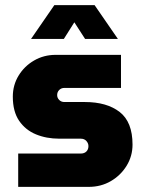

<svg xmlns="http://www.w3.org/2000/svg" viewBox="-20 -729 566 749"><path d="M51 0V-130H295Q309 -130 317 -138Q325 -146 325 -159Q325 -170 317 -179Q309 -188 295 -188H211Q161 -188 120 -205Q79 -222 54.5 -258Q30 -294 30 -352Q30 -397 52.5 -434Q75 -471 113 -493Q151 -515 197 -515H452V-386H231Q219 -386 211 -378Q203 -370 203 -358Q203 -347 211 -339Q219 -331 231 -331H311Q397 -331 447 -292Q497 -253 497 -165Q497 -120 474 -82.5Q451 -45 412.5 -22.5Q374 0 326 0ZM101 -577 192 -709H349L440 -577H312L270 -642L229 -577Z"/></svg>

Font: MuseoModerno ExtraBold
Style: Regular
Weight: 800
Designer: Pablo Cosgaya, Héctor Gatti, Marcela Romero, and the Authors of The MuseoModerno Project.
Foundry: Omnibus-Type Team
Version: Version 1.001